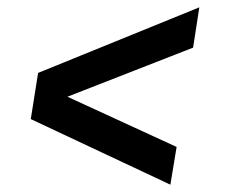

<svg xmlns="http://www.w3.org/2000/svg" viewBox="-20 -500 622 524"><path d="M445 4 64 -175 84 -301 524 -480 507 -370 164 -236 462 -99Z"/></svg>

Font: Grenze
Style: Bold Italic
Weight: 700
Italic angle: -10°
Designer: Renata Polastri
Foundry: Omnibus-Type
Version: Version 1.002; ttfautohint (v1.8)